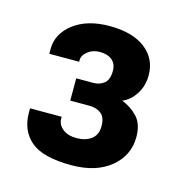

<svg xmlns="http://www.w3.org/2000/svg" viewBox="-69 -865 493 516"><g transform="rotate(15 178.0 -607.0)"><path d="M172 -413Q93 -413 59.5 -441.5Q26 -470 26 -520V-532H114V-527Q114 -510 128.5 -498.5Q143 -487 167 -487Q192 -487 208 -499Q224 -511 224 -535Q224 -560 211 -570Q198 -580 179 -580H125V-642H172Q190 -642 202.5 -652Q215 -662 215 -687Q215 -706 202.5 -716.5Q190 -727 168 -727Q149 -727 135 -716Q121 -705 121 -691V-687H38V-700Q38 -743 76 -772Q114 -801 176 -801Q240 -801 275.5 -773.5Q311 -746 311 -700Q311 -671 296.5 -648Q282 -625 260 -616Q286 -606 304 -586.5Q322 -567 322 -531Q322 -480 281.5 -446.5Q241 -413 172 -413Z"/></g></svg>

Font: Chivo Medium ExtraBold
Style: Regular
Weight: 800
Version: Version 2.002